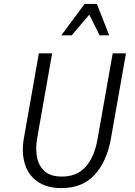

<svg xmlns="http://www.w3.org/2000/svg" viewBox="-20 -953 690 983"><path d="M179 -680H247L170 -244Q161 -190 170 -146Q179 -102 209.5 -75.5Q240 -49 297 -49Q374 -49 419 -99.5Q464 -150 480 -244L557 -680H625L548 -244Q527 -126 464.5 -58Q402 10 295 10Q218 10 170.5 -24.5Q123 -59 106.5 -116.5Q90 -174 102 -244ZM490 -772 437 -878 347 -772H294L413 -933H476L539 -772Z"/></svg>

Font: Inria Sans Light
Style: Italic
Weight: 300
Italic angle: -10°
Designer: Black Foundry Team
Foundry: Black Foundry
Version: Version 1.2; ttfautohint (v1.8.3)